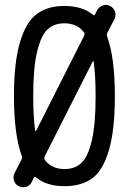

<svg xmlns="http://www.w3.org/2000/svg" viewBox="-20 -765 540 799"><path d="M118.2 -365.2Q118.2 -284.2 126 -221.7Q126 -219.7 127.9 -219.7Q129.9 -219.7 130.9 -221.7L330.1 -616.2Q334 -625 329.1 -630.9Q300.8 -668 248 -668Q205.1 -668 177.7 -642.6Q150.4 -617.2 134.3 -549.3Q118.2 -481.4 118.2 -365.2ZM377.9 -365.2Q377.9 -446.3 370.1 -507.8Q370.1 -509.8 368.2 -509.8Q366.2 -509.8 365.2 -507.8L166 -114.3Q163.1 -105.5 167 -98.6Q196.3 -61.5 248 -61.5Q292 -61.5 319.3 -87.4Q346.7 -113.3 362.3 -181.2Q377.9 -249 377.9 -365.2ZM40 -43.9 69.3 -100.6Q74.2 -107.4 70.3 -117.2Q38.1 -205.1 38.1 -365.2Q38.1 -504.9 63 -588.9Q87.9 -672.9 132.8 -706.5Q177.7 -740.2 248 -740.2Q322.3 -740.2 366.2 -704.1Q372.1 -698.2 376 -706.1L383.8 -721.7Q391.6 -736.3 407.2 -742.2Q422.9 -748 438 -740.2Q453.1 -732.4 458.5 -716.8Q463.9 -701.2 456.1 -685.5L426.8 -628.9Q422.9 -622.1 425.8 -613.3Q458 -525.4 458 -365.2Q458 -225.6 433.6 -141.1Q409.2 -56.6 364.3 -23.4Q319.3 9.8 248 9.8Q174.8 9.8 129.9 -26.4Q124 -32.2 120.1 -24.4L112.3 -7.8Q105.5 6.8 89.4 12.2Q73.2 17.6 58.1 9.8Q43 2 38.1 -13.7Q33.2 -29.3 40 -43.9Z"/></svg>

Font: Rounded Mgen+ 1m regular
Style: Regular
Weight: 400
Designer: [Source Han Sans]
Ryoko NISHIZUKA  (kana & ideographs); Paul D. Hunt (Latin, Greek & Cyrillic); Wenlong ZHANG  (bopomofo
Version: Version 1.059.20150602